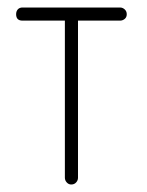

<svg xmlns="http://www.w3.org/2000/svg" viewBox="-20 -491 391 512"><path d="M300 -471Q307 -471 312.5 -466Q318 -461 318 -453Q318 -445 312.5 -440.5Q307 -436 300 -436H188V-17Q188 -10 183 -4.5Q178 1 170 1Q163 1 158 -4.5Q153 -10 153 -17V-436H40Q23 -436 23 -453Q23 -461 27.5 -466Q32 -471 40 -471H300Z"/></svg>

Font: AkaAcidDosis
Style: ExtraLight
Weight: 250
Designer: Edgar Tolentino, Pablo Impallari, Igino Marini, Aka-Acid
Foundry: Edgar Tolentino, Pablo Impallari, Igino Marini, Aka-Acid
Version: Version 1.007